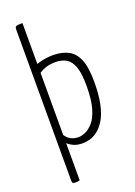

<svg xmlns="http://www.w3.org/2000/svg" viewBox="-173 -802 753 1069"><g transform="rotate(-20 203.0 -267.5)"><path d="M80 200Q69 200 65 197Q61 194 61 183V-470Q93 -490 128.5 -499.5Q164 -509 205 -509Q256 -509 293.5 -490Q331 -471 350.5 -424Q370 -377 370 -292Q370 -213 358 -158.5Q346 -104 325.5 -71Q305 -38 281.5 -20.5Q258 -3 235 3Q212 9 194 9Q161 9 139 -1.5Q117 -12 106 -24V197Q100 199 93.5 199.5Q87 200 80 200ZM184 -31Q200 -31 223 -40.5Q246 -50 269 -75.5Q292 -101 307 -151.5Q322 -202 322 -286Q322 -360 307.5 -399Q293 -438 266.5 -453Q240 -468 204 -468Q174 -468 150.5 -461Q127 -454 106 -440V-72Q120 -50 140 -40.5Q160 -31 184 -31ZM61 -241V-712Q61 -724 65 -728.5Q69 -733 79 -734Q89 -735 106 -735V-254Z"/></g></svg>

Font: Yanone Kaffeesatz Light
Style: Regular
Weight: 300
Designer: Yanone (Cyrillic: Daniel Pouzeot, Huerta Tipografica, and Cyreal)
Foundry: Yanone
Version: Version 2.003